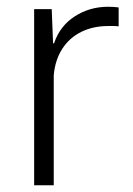

<svg xmlns="http://www.w3.org/2000/svg" viewBox="-20 -548 393 568"><path d="M81 0V-521H133L137 -420H140Q157 -471 201 -499.5Q245 -528 300 -528Q309 -528 316.5 -527.5Q324 -527 331 -526V-470Q325 -471 316.5 -471Q308 -471 300 -471Q256 -471 221 -454Q186 -437 164.5 -404Q143 -371 139 -325V0Z"/></svg>

Font: Mona Sans ExtraLight Light
Style: Regular
Weight: 300
Version: Version 2.000